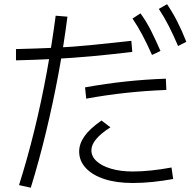

<svg xmlns="http://www.w3.org/2000/svg" viewBox="-20 -871 920 908"><path d="M70 4.4Q110 -122.2 142.8 -256.1Q175.6 -390 200.6 -526.1Q225.6 -662.2 243.3 -796.7L298.9 -792.2Q282.2 -661.1 256.7 -523.3Q231.1 -385.6 198.3 -249.4Q165.6 -113.3 125.6 16.7ZM55.6 -638.9Q146.7 -641.1 233.9 -645Q321.1 -648.9 411.1 -657.8Q501.1 -666.7 601.1 -677.8L605.6 -625.6Q504.4 -613.3 413.3 -605Q322.2 -596.7 234.4 -592.2Q146.7 -587.8 55.6 -585.6ZM354.4 -154.4Q354.4 -191.1 379.4 -226.7Q404.4 -262.2 460 -301.1L502.2 -268.9Q455.6 -238.9 433.9 -212.2Q412.2 -185.6 412.2 -160Q412.2 -131.1 437.2 -108.3Q462.2 -85.6 506.7 -72.8Q551.1 -60 607.8 -60Q650 -60 696.7 -65Q743.3 -70 791.1 -78.9L798.9 -24.4Q750 -15.6 702.2 -10.6Q654.4 -5.6 607.8 -5.6Q531.1 -5.6 474.4 -23.9Q417.8 -42.2 386.1 -76.1Q354.4 -110 354.4 -154.4ZM382.2 -457.8Q481.1 -475.6 575 -485.6Q668.9 -495.6 764.4 -498.9L766.7 -445.6Q674.4 -442.2 579.4 -432.2Q484.4 -422.2 387.8 -404.4ZM698.9 -611.1Q675.6 -663.3 653.9 -704.4Q632.2 -745.6 606.7 -783.3L644.4 -807.8Q673.3 -767.8 695 -724.4Q716.7 -681.1 738.9 -630ZM822.2 -653.3Q798.9 -707.8 777.8 -748.9Q756.7 -790 731.1 -828.9L770 -851.1Q797.8 -810 819.4 -767.2Q841.1 -724.4 861.1 -673.3Z"/></svg>

Font: Paperlogy 3 Light
Style: Regular
Weight: 300
Designer: redesigned by Lee Juim, glyphs from Gmarket Sans & Montserrat
Foundry: PT&
Version: Version 1.001